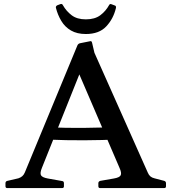

<svg xmlns="http://www.w3.org/2000/svg" viewBox="-20 -962 879 982"><path d="M17 0Q8 0 8 -10V-25Q8 -35 18 -37L74 -50Q86 -54 94 -61Q102 -68 107 -80L376 -730Q380 -739 390 -741L440 -751Q449 -754 451 -743L463 -692L736 -79Q741 -67 749 -60Q757 -53 770 -50L820 -37Q829 -34 829 -25V-9Q829 0 819 0H492Q483 0 483 -10V-25Q483 -34 493 -37L562 -49Q592 -54 597.5 -66Q603 -78 591 -104L358 -646L428 -687L195 -105Q183 -76 190 -65Q197 -54 225 -49L298 -36Q307 -35 307 -25V-9Q307 0 297 0ZM228 -311Q319 -307 410.5 -308Q502 -309 592 -313V-249Q502 -245 410.5 -244.5Q319 -244 228 -248ZM419 -788Q374 -788 343 -806Q312 -824 293.5 -855Q275 -886 266 -922Q264 -930 273 -935L289 -941Q298 -944 302 -935Q319 -905 346.5 -884Q374 -863 419 -863Q465 -863 493 -884Q521 -905 538 -936Q542 -944 551 -940L567 -934Q575 -932 573 -921Q560 -866 523.5 -827Q487 -788 419 -788Z"/></svg>

Font: Hahmlet Medium
Style: Regular
Weight: 500
Version: Version 1.002